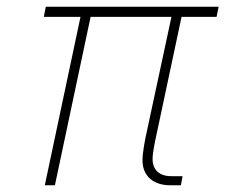

<svg xmlns="http://www.w3.org/2000/svg" viewBox="-20 -550 669 570"><path d="M113 0H143L249 -500H489L416 -160C411 -138 403 -98 403 -74C403 -27 436 0 485 0H517L522 -27H488C453 -27 433 -46 433 -78C433 -98 440 -129 446 -157L519 -500H623L629 -530H116L110 -500H219Z"/></svg>

Font: Geist Thin
Style: Italic
Weight: 100
Italic angle: -12°
Designer: Basement.studio, Andrés Briganti, Mateo Zaragoza
Foundry: Basement.studio, Vercel, Andrés Briganti, Guido Ferreyra, Mateo Zaragoza
Version: Version 1.500